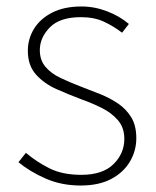

<svg xmlns="http://www.w3.org/2000/svg" viewBox="-20 -560 481 593"><path d="M229 13Q170 13 121 -8.5Q72 -30 37 -59L60 -88Q93 -60 133 -40Q173 -20 231 -20Q297 -20 330.5 -53Q364 -86 364 -131Q364 -166 344 -189Q324 -212 293.5 -227Q263 -242 232 -253Q192 -268 154 -285Q116 -302 91 -330Q66 -358 66 -403Q66 -440 85 -471Q104 -502 141 -521Q178 -540 232 -540Q272 -540 311 -525Q350 -510 378 -486L357 -459Q331 -479 301 -493Q271 -507 230 -507Q165 -507 134 -475.5Q103 -444 103 -405Q103 -374 120.5 -353.5Q138 -333 166.5 -319.5Q195 -306 226 -294Q258 -282 289 -269.5Q320 -257 345 -240Q370 -223 385.5 -197.5Q401 -172 401 -133Q401 -94 381 -60.5Q361 -27 323 -7Q285 13 229 13Z"/></svg>

Font: Noto Sans TC Thin Thin
Style: Regular
Weight: 250
Version: Version 2.004-H2;hotconv 1.0.118;makeotfexe 2.5.65603